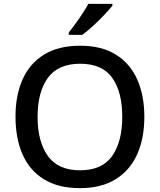

<svg xmlns="http://www.w3.org/2000/svg" viewBox="-20 -961 825 991"><path d="M725 -358Q725 -247 688 -164.5Q651 -82 577 -36Q503 10 393 10Q280 10 206 -36Q132 -82 96 -165Q60 -248 60 -359Q60 -469 96.5 -551Q133 -633 207 -679Q281 -725 394 -725Q504 -725 577.5 -679.5Q651 -634 688 -551.5Q725 -469 725 -358ZM174 -358Q174 -230 227 -156Q280 -82 393 -82Q507 -82 559 -156Q611 -230 611 -358Q611 -486 559.5 -559Q508 -632 394 -632Q280 -632 227 -559Q174 -486 174 -358ZM560 -931Q545 -913 518 -884Q491 -855 460 -827Q429 -799 405 -781H335V-793Q350 -812 369 -838Q388 -864 406 -891.5Q424 -919 436 -941H560Z"/></svg>

Font: Noto Sans Telugu Medium
Style: Regular
Weight: 500
Designer: Jelle Bosma - Monotype Design Team
Foundry: Monotype Imaging Inc.
Version: Version 2.005; ttfautohint (v1.8.4.7-5d5b)